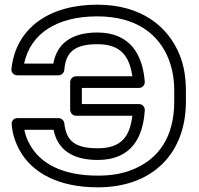

<svg xmlns="http://www.w3.org/2000/svg" viewBox="-20 -766 852 821"><path d="M396 -627C287 -627 223 -580 208 -494H83C111 -625 226 -696 396 -696C566 -696 661 -617 702 -511C717 -472 725 -428 725 -377V-332C725 -181 659 -82 537 -37C497 -22 450 -15 398 -15C245 -15 151 -68 107 -149C96 -168 88 -190 84 -211H209C226 -126 290 -82 398 -82C543 -82 592 -180 599 -294C600 -307 591 -321 574 -321H330V-390H574C587 -390 600 -400 599 -417C590 -531 538 -627 396 -627ZM775 -332V-377C775 -433 767 -484 749 -529C700 -653 584 -746 396 -746C190 -746 48 -646 29 -472C27 -451 44 -444 54 -444H230C243 -444 254 -454 255 -467C261 -540 295 -577 396 -577C497 -577 533 -526 546 -440H305C294 -440 280 -430 280 -415V-296C280 -285 290 -271 305 -271H546C535 -184 501 -132 398 -132C296 -132 263 -167 255 -239C254 -250 243 -261 230 -261H55C35 -261 29 -245 30 -234C33 -195 45 -158 63 -125C118 -24 234 35 398 35C636 35 775 -113 775 -332Z"/></svg>

Font: Asimov
Style: XWidOu
Weight: 500
Designer: Google
Version: Version 2.000980; 2014